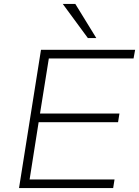

<svg xmlns="http://www.w3.org/2000/svg" viewBox="-20 -959 709 979"><path d="M77 0 189 -705H669L661 -661H229L184 -380H589L582 -336H177L131 -44H564L557 0ZM428 -765 300 -939H364L471 -765Z"/></svg>

Font: Nunito Sans 10pt SemiExpanded ExtraLight
Style: Italic
Weight: 250
Width: 6
Italic angle: -9°
Designer: Vernon Adams
Foundry: Vernon Adams
Version: Version 3.101;gftools[0.9.27]